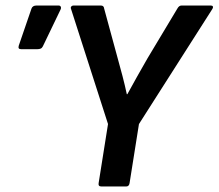

<svg xmlns="http://www.w3.org/2000/svg" viewBox="-20 -675 791 695"><path d="M347 0Q335 0 337 -12L371 -226L237 -643Q235 -648 238 -651.5Q241 -655 246 -655H345Q356 -655 357 -644L406 -464Q415 -432 423.5 -399.5Q432 -367 439 -334H441Q459 -367 477 -399Q495 -431 514 -464L622 -644Q628 -655 637 -655H743Q749 -655 750.5 -651.5Q752 -648 749 -643L483 -226L449 -12Q447 0 437 0ZM56 -497Q44 -497 48 -510L94 -644Q98 -655 112 -655H192Q198 -655 200 -650.5Q202 -646 199 -640L135 -507Q132 -501 127 -499Q122 -497 116 -497Z"/></svg>

Font: Sofia Sans Semi Condensed
Style: Bold Italic
Weight: 700
Italic angle: -9°
Version: Version 4.100